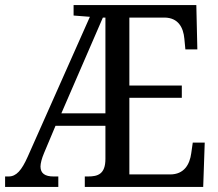

<svg xmlns="http://www.w3.org/2000/svg" viewBox="-21 -734 858 754"><path d="M-1 0H208V-41H189C156 -41 138 -53 138 -80C138 -92 143 -112 152 -133L197 -240H393V-110C393 -50 363 -41 325 -41H312V0H777L783 -174H736L730 -132C724 -88 702 -49 647 -49H487V-350H693V-398H487V-665H626C679 -664 699 -626 703 -582L707 -540H754L750 -714H268V-673L332 -668L88 -119C64 -65 43 -41 13 -41H-1ZM220 -289 383 -665H393V-289Z"/></svg>

Font: Noto Serif Devanagari Condensed
Style: Regular
Weight: 400
Width: 3
Designer: Universal Thirst, Indian Type Foundry and the Monotype Design Team
Foundry: Monotype Imaging Inc.
Version: Version 2.004